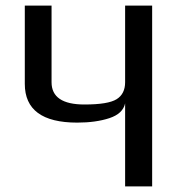

<svg xmlns="http://www.w3.org/2000/svg" viewBox="-20 -669 650 689"><path d="M69 -649H165V-374Q165 -294 283 -294Q368 -294 398.5 -313Q429 -332 429 -374V-649H526V0H429V-298Q421 -261 372.5 -245Q324 -229 257 -229Q69 -229 69 -368Z"/></svg>

Font: Play
Style: Regular
Weight: 400
Designer: Jonas Hecksher
Foundry: Jonas Hecksher, Playtypeª, e-types AS
Version: Version 1.002